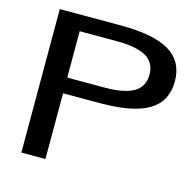

<svg xmlns="http://www.w3.org/2000/svg" viewBox="-112 -890 1012 1004"><g transform="rotate(15 394.5 -388.5)"><path d="M89.8 -776.9H419.9Q599.6 -776.9 684.3 -725.6Q769 -674.3 769 -566.9Q769 -459 684.3 -407.5Q599.6 -356 419.9 -356H220.2V0H89.8ZM220.2 -440.9H419.9Q458 -440.9 488.3 -444.3Q518.6 -447.8 546.1 -456.5Q573.7 -465.3 592 -479.2Q610.4 -493.2 621.1 -515.4Q631.8 -537.6 631.8 -566.9Q631.8 -596.2 621.1 -618.2Q610.4 -640.1 592 -654.1Q573.7 -668 546.1 -676.5Q518.6 -685.1 488.3 -688.5Q458 -691.9 419.9 -691.9H220.2Z"/></g></svg>

Font: Sporting Grotesque
Style: Regular
Weight: 400
Designer: Lucas LE BIHAN
Foundry: Lucas LE BIHAN
Version: Version 2.001;PS 2.1;hotconv 1.0.88;makeotf.lib2.5.647800